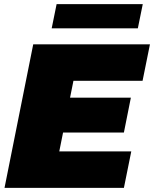

<svg xmlns="http://www.w3.org/2000/svg" viewBox="-20 -916 751 936"><path d="M306 -440H618L584 -270H272ZM269 -178H620L584 0H2L142 -700H711L675 -522H338ZM232 -778 256 -896H676L652 -778Z"/></svg>

Font: Montserrat Thin Black
Style: Italic
Weight: 900
Italic angle: -11.3°
Version: Version 9.000